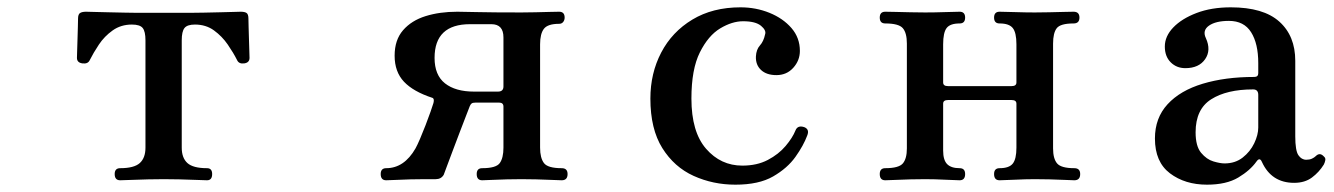

<svg xmlns="http://www.w3.org/2000/svg" viewBox="-20 -492 3642 524"><path d="M308 0Q293 0 293 -17Q293 -33 308 -33Q346 -33 361.5 -47Q377 -61 377 -89V-382Q377 -406 369.5 -415.5Q362 -425 340 -425Q310 -425 287.5 -409Q265 -393 250 -370.5Q235 -348 225 -328Q220 -317 205 -319Q190 -321 190 -334Q190 -337 190.5 -351.5Q191 -366 191.5 -384Q192 -402 192.5 -418Q193 -434 193 -441Q193 -453 198.5 -456.5Q204 -460 215 -460Q217 -460 234 -459.5Q251 -459 275 -458.5Q299 -458 321 -457.5Q343 -457 355 -457H498Q514 -457 536.5 -457.5Q559 -458 581 -458.5Q603 -459 619 -459.5Q635 -460 637 -460Q648 -460 653 -456.5Q658 -453 658 -441Q658 -434 658.5 -418Q659 -402 659.5 -384Q660 -366 660.5 -351.5Q661 -337 661 -334Q661 -321 646.5 -319Q632 -317 627 -328Q617 -348 601.5 -370.5Q586 -393 564 -409Q542 -425 512 -425Q491 -425 483.5 -415.5Q476 -406 476 -382V-89Q476 -61 491.5 -47Q507 -33 545 -33Q559 -33 559 -17Q559 0 545 0Q538 0 516 -1Q494 -2 469 -2.5Q444 -3 427 -3Q410 -3 385 -2.5Q360 -2 338 -1Q316 0 308 0Z M1034 0Q1019 0 1019 -17Q1019 -33 1034 -33Q1083 -33 1114 -87Q1119 -96 1126.5 -113.5Q1134 -131 1141.5 -150.5Q1149 -170 1155 -187Q1161 -204 1163 -211Q1166 -223 1160 -225Q1108 -242 1082.5 -269Q1057 -296 1057 -340Q1057 -383 1080 -409.5Q1103 -436 1141.5 -448Q1180 -460 1228 -460Q1242 -460 1282.5 -459Q1323 -458 1403 -458Q1420 -458 1441 -458.5Q1462 -459 1480.5 -459.5Q1499 -460 1506 -460Q1521 -460 1521 -444Q1521 -437 1517 -432Q1513 -427 1506 -427Q1475 -427 1464.5 -413.5Q1454 -400 1454 -371V-89Q1454 -61 1464.5 -47Q1475 -33 1513 -33Q1529 -33 1529 -17Q1529 0 1513 0Q1506 0 1486 -1Q1466 -2 1443 -2.5Q1420 -3 1403 -3Q1386 -3 1363.5 -2.5Q1341 -2 1322 -1Q1303 0 1296 0Q1281 0 1281 -17Q1281 -33 1296 -33Q1334 -33 1344 -47Q1354 -61 1354 -89V-201Q1354 -212 1342 -212H1278Q1270 -212 1267 -209.5Q1264 -207 1262 -202Q1260 -197 1252.5 -177.5Q1245 -158 1235 -132Q1225 -106 1215.5 -80.5Q1206 -55 1199 -36.5Q1192 -18 1191 -15Q1184 -3 1169 -3H1139Q1122 -3 1100.5 -2.5Q1079 -2 1060.5 -1Q1042 0 1034 0ZM1274 -242H1339Q1354 -242 1354 -256V-390Q1354 -426 1321 -426H1263Q1166 -426 1166 -334Q1166 -287 1194.5 -264.5Q1223 -242 1274 -242Z M1987 12Q1926 12 1873 -12Q1820 -36 1787.5 -88Q1755 -140 1755 -223Q1755 -292 1784.5 -348.5Q1814 -405 1869.5 -438.5Q1925 -472 2001 -472Q2043 -472 2080 -457Q2117 -442 2140 -415.5Q2163 -389 2163 -353Q2163 -327 2145 -307Q2127 -287 2099 -287Q2072 -287 2057 -301Q2042 -315 2043 -338Q2044 -357 2054 -368Q2064 -379 2068 -398Q2072 -409 2057 -421.5Q2042 -434 2008 -434Q1978 -434 1945.5 -414.5Q1913 -395 1890 -349Q1867 -303 1867 -223Q1867 -132 1907 -86Q1947 -40 2006 -40Q2046 -40 2075.5 -55.5Q2105 -71 2124 -93.5Q2143 -116 2151 -136Q2157 -151 2175 -145Q2190 -139 2183 -122Q2173 -95 2151 -64Q2129 -33 2090 -10.5Q2051 12 1987 12Z M2396 0Q2381 0 2381 -17Q2381 -33 2396 -33Q2433 -33 2444 -46Q2455 -59 2455 -87V-373Q2455 -402 2444 -415Q2433 -428 2396 -428Q2381 -428 2381 -444Q2381 -460 2396 -460Q2404 -460 2423.5 -459.5Q2443 -459 2465.5 -458.5Q2488 -458 2505 -458Q2531 -458 2560 -459Q2589 -460 2599 -460Q2614 -460 2614 -444Q2614 -428 2599 -428Q2573 -428 2563.5 -415.5Q2554 -403 2554 -371V-267Q2554 -257 2567 -257H2741Q2754 -257 2754 -267V-371Q2754 -403 2744 -415.5Q2734 -428 2708 -428Q2693 -428 2693 -444Q2693 -460 2708 -460Q2719 -460 2749 -459Q2779 -458 2804 -458Q2821 -458 2843 -458.5Q2865 -459 2884 -459.5Q2903 -460 2910 -460Q2926 -460 2926 -444Q2926 -428 2910 -428Q2874 -428 2864 -415Q2854 -402 2854 -373V-87Q2854 -59 2865 -46Q2876 -33 2912 -33Q2928 -33 2928 -17Q2928 0 2912 0Q2906 0 2886.5 -1Q2867 -2 2844 -2.5Q2821 -3 2804 -3Q2779 -3 2749 -1.5Q2719 0 2708 0Q2693 0 2693 -17Q2693 -33 2708 -33Q2734 -33 2744 -45.5Q2754 -58 2754 -89V-209Q2754 -219 2741 -219H2567Q2554 -219 2554 -209V-81Q2554 -55 2565 -44Q2576 -33 2599 -33Q2614 -33 2614 -17Q2614 0 2599 0Q2589 0 2560 -1.5Q2531 -3 2505 -3Q2488 -3 2465.5 -2.5Q2443 -2 2423.5 -1Q2404 0 2396 0Z M3274 12Q3214 12 3173 -19Q3132 -50 3132 -114Q3132 -170 3166.5 -207.5Q3201 -245 3262.5 -263.5Q3324 -282 3403 -282Q3414 -282 3414 -292V-320Q3414 -373 3394.5 -404Q3375 -435 3334 -435Q3298 -435 3279.5 -422Q3261 -409 3271 -388Q3286 -355 3269 -330.5Q3252 -306 3215 -306Q3191 -306 3175 -322Q3159 -338 3159 -365Q3159 -393 3182 -417Q3205 -441 3245.5 -456.5Q3286 -472 3339 -472Q3428 -472 3471.5 -433Q3515 -394 3515 -326V-120Q3515 -81 3523.5 -68.5Q3532 -56 3545 -56Q3554 -56 3560.5 -59Q3567 -62 3571 -66Q3582 -77 3593 -65Q3598 -61 3597 -55Q3596 -49 3593 -43Q3580 -22 3560.5 -7.5Q3541 7 3512 7Q3450 7 3424 -50Q3418 -64 3409 -51Q3392 -27 3359.5 -7.5Q3327 12 3274 12ZM3322 -46Q3351 -46 3371.5 -62Q3392 -78 3403 -101Q3414 -124 3414 -144V-233Q3414 -248 3400 -248Q3328 -248 3285.5 -221Q3243 -194 3243 -131Q3243 -93 3258 -75Q3273 -57 3291.5 -51.5Q3310 -46 3322 -46Z"/></svg>

Font: Zen Old Mincho
Style: Bold
Weight: 700
Designer: Yoshimichi Ohira
Foundry: Positype
Version: Version 1.500